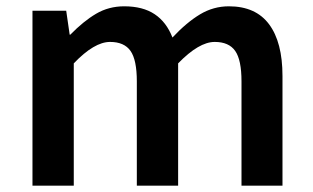

<svg xmlns="http://www.w3.org/2000/svg" viewBox="-20 -589 993 609"><path d="M83 -555H190L201 -479H203Q245 -522 285 -545.5Q325 -569 374 -569Q433 -569 470.5 -544Q508 -519 527 -470Q572 -518 614.5 -543.5Q657 -569 706 -569Q791 -569 833.5 -512Q876 -455 876 -348V0H746V-331Q746 -399 726 -427.5Q706 -456 661 -456Q611 -456 545 -388V0H414V-331Q414 -399 394 -427.5Q374 -456 329 -456Q279 -456 214 -388V0H83Z"/></svg>

Font: Merged Yaku Han JP SemiBold
Style: Regular
Weight: 600
Designer: Ryoko NISHIZUKA 西塚涼子 (kana, bopomofo & ideographs); Paul D. Hunt (Latin, Greek & Cyrillic); Sandoll Communications 산돌커뮤니
Foundry: Adobe
Version: Version 2.004